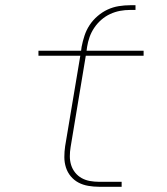

<svg xmlns="http://www.w3.org/2000/svg" viewBox="-20 -714 640 734"><path d="M358 0Q338 0 317.5 -3.5Q297 -7 280 -16Q263 -25 250.5 -40Q238 -55 232 -74Q226 -93 226 -113.5Q226 -134 229 -155L287 -501H127V-520H290L292 -535Q296 -556 303 -577.5Q310 -599 322.5 -618Q335 -637 353 -652.5Q371 -668 391.5 -677.5Q412 -687 434 -690.5Q456 -694 477 -694H498V-676H477Q458 -676 439 -672.5Q420 -669 401.5 -660.5Q383 -652 367.5 -638.5Q352 -625 340.5 -608Q329 -591 322.5 -572.5Q316 -554 313 -535L311 -520H529V-501H308L250 -152Q247 -134 247 -116.5Q247 -99 252 -83Q257 -67 267.5 -54Q278 -41 292.5 -33Q307 -25 324 -22Q341 -19 358 -19H445V0Z"/></svg>

Font: Iosevka SS04 Th Ex Obl
Style: Regular
Weight: 100
Width: 7
Italic angle: -9°
Monospace: yes
Designer: Belleve Invis
Foundry: Belleve Invis
Version: Version 19.0.0; ttfautohint (v1.8.4)